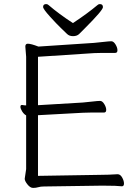

<svg xmlns="http://www.w3.org/2000/svg" viewBox="-20 -912 678 940"><path d="M337 -799Q407 -845 457 -887Q462 -892 469 -892Q484 -892 484 -877Q484 -862 395 -773L367 -745Q356 -735 337.5 -735Q319 -735 308 -746Q297 -757 277.5 -775.5Q258 -794 224.5 -831Q191 -868 191 -878Q191 -892 206 -892Q213 -892 218 -887Q268 -844 337 -799ZM116 -698Q132 -698 168 -684L440 -702Q463 -704 488.5 -707Q514 -710 525 -710Q536 -710 545.5 -694.5Q555 -679 555 -666Q555 -653 544 -653H482Q455 -653 441 -652L166 -634V-397L385 -410Q408 -412 433.5 -415Q459 -418 470 -418Q481 -418 490.5 -402.5Q500 -387 500 -374Q500 -361 489 -361H426Q400 -361 386 -360L166 -348V-51L472 -56Q510 -56 555 -59H556Q569 -59 578 -43Q587 -27 587 -13.5Q587 0 577 0H576Q552 -3 489 -3H473L195 1Q179 1 167.5 4.5Q156 8 142 8Q128 8 114.5 -9Q101 -26 101 -37L108 -84V-347Q97 -353 88.5 -366.5Q80 -380 80 -389Q80 -398 87 -398H89Q99 -396 108 -396V-634L104 -684Q104 -698 116 -698Z"/></svg>

Font: LXGW WenKai Light
Style: Regular
Weight: 300
Designer: LXGW / Fontworks Inc.
Foundry: LXGW / Fontworks Inc.
Version: Version 1.501; October 10, 2024